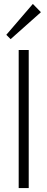

<svg xmlns="http://www.w3.org/2000/svg" viewBox="-20 -956 241 976"><path d="M75 0V-702H126V0ZM34 -757 12 -779 147 -936 188 -894Z"/></svg>

Font: Outfit Thin ExtraLight
Style: Regular
Weight: 250
Version: Version 1.100;gftools[0.9.27]